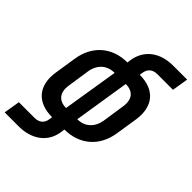

<svg xmlns="http://www.w3.org/2000/svg" viewBox="-274 -849 1148 1148"><g transform="rotate(45 299.5 -275.0)"><path d="M201 19C196 57 171 77 132 77H0L-17 180H101C214 180 292 120 305 23L308 0C435 0 526 -78 546 -205L568 -346C587 -472 523 -550 395 -550L398 -569C404 -607 428 -627 467 -627H599L616 -730H498C385 -730 309 -670 294 -573L291 -550C164 -550 73 -472 53 -346L31 -205C11 -78 76 0 204 0ZM224 -98C162 -98 130 -138 141 -205L162 -346C173 -413 218 -452 281 -452ZM319 -98 375 -452C438 -452 469 -413 458 -346L437 -205C426 -138 382 -98 319 -98Z"/></g></svg>

Font: JetBrains Mono
Style: Bold Italic
Weight: 558
Italic angle: -9°
Monospace: yes
Designer: Philipp Nurullin, Konstantin Bulenkov
Foundry: JetBrains
Version: Version 2.305